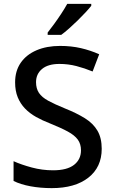

<svg xmlns="http://www.w3.org/2000/svg" viewBox="-20 -961 590 991"><path d="M505 -193Q505 -98 436 -44Q367 10 247 10Q189 10 137.5 0.5Q86 -9 50 -27V-129Q90 -111 144 -96.5Q198 -82 254 -82Q326 -82 362 -110Q398 -138 398 -185Q398 -218 381.5 -240.5Q365 -263 330 -282Q295 -301 238 -324Q199 -339 166 -357.5Q133 -376 109 -401Q85 -426 71.5 -459Q58 -492 58 -536Q58 -595 87 -637Q116 -679 168.5 -701.5Q221 -724 290 -724Q348 -724 397.5 -712.5Q447 -701 492 -681L458 -592Q417 -609 374.5 -620Q332 -631 287 -631Q228 -631 197 -605Q166 -579 166 -537Q166 -504 181 -481.5Q196 -459 229 -441Q262 -423 316 -401Q376 -377 418.5 -350.5Q461 -324 483 -286.5Q505 -249 505 -193ZM451 -931Q440 -917 421.5 -897Q403 -877 381 -855.5Q359 -834 336.5 -814Q314 -794 296 -781H226V-793Q241 -812 260 -838Q279 -864 297 -891.5Q315 -919 327 -941H451Z"/></svg>

Font: Noto Sans Vithkuqi Medium
Style: Regular
Weight: 500
Version: Version 1.001